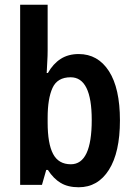

<svg xmlns="http://www.w3.org/2000/svg" viewBox="-20 -780 568 810"><path d="M181 -566Q181 -545 179.5 -521Q178 -497 177 -472H182Q204 -511 236 -531.5Q268 -552 312 -552Q393 -552 439.5 -480Q486 -408 486 -272Q486 -137 439.5 -63.5Q393 10 312 10Q267 10 236.5 -8Q206 -26 182 -63H175L157 0H65V-760H181ZM278 -454Q222 -454 201.5 -409Q181 -364 181 -283V-263Q181 -174 204 -130.5Q227 -87 279 -87Q367 -87 367 -274Q367 -454 278 -454Z"/></svg>

Font: Noto Sans Lao Looped Condensed SemiBold
Style: Regular
Weight: 600
Width: 3
Designer: Mark Frömberg, Ben Mitchell
Foundry: The Fontpad Ltd
Version: Version 1.002; ttfautohint (v1.8.4.7-5d5b)